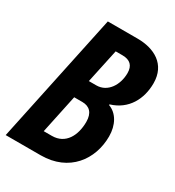

<svg xmlns="http://www.w3.org/2000/svg" viewBox="-176 -815 834 917"><g transform="rotate(30 241.0 -357.0)"><path d="M-3 0H190C346 0 428 -114 428 -241C428 -304 400 -354 353 -371V-375C444 -402 485 -481 485 -567C485 -672 404 -714 312 -714H148ZM253 -422H212L252 -609H289C332 -609 353 -588 353 -547C353 -483 316 -422 253 -422ZM190 -107H145L190 -320H235C275 -320 299 -296 299 -247C299 -172 265 -107 190 -107Z"/></g></svg>

Font: Noto Sans ExtraCondensed
Style: Bold Italic
Weight: 700
Width: 2
Italic angle: -12°
Designer: Monotype Design Team
Foundry: Monotype Imaging Inc.
Version: Version 2.013